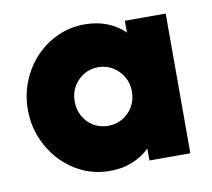

<svg xmlns="http://www.w3.org/2000/svg" viewBox="-58 -503 637 578"><g transform="rotate(-10 260.5 -214.0)"><path d="M234.7 10.4Q190.3 10.4 152.1 -6.9Q113.9 -24.3 84.7 -55.2Q55.6 -86.1 38.9 -126.7Q22.2 -167.4 22.2 -213.9Q22.2 -259.7 38.9 -300.7Q55.6 -341.7 84.7 -372.2Q113.9 -402.8 152.1 -420.1Q190.3 -437.5 234.7 -437.5Q272.2 -437.5 303.1 -425.3Q334 -413.2 356.2 -391V-427.1H481.2V0H356.2V-36.8Q334 -14.6 303.1 -2.1Q272.2 10.4 234.7 10.4ZM252.1 -124.3Q277.1 -124.3 296.9 -136.1Q316.7 -147.9 328.5 -168.1Q340.3 -188.2 340.3 -213.2Q340.3 -238.9 328.5 -259Q316.7 -279.2 296.9 -291.3Q277.1 -303.5 252.8 -303.5Q228.5 -303.5 208.3 -291.3Q188.2 -279.2 176.7 -259Q165.3 -238.9 165.3 -213.9Q165.3 -188.9 176.7 -168.4Q188.2 -147.9 208 -136.1Q227.8 -124.3 252.1 -124.3Z"/></g></svg>

Font: Afacad Flux ExtraBold
Style: Regular
Weight: 800
Designer: Kristian Moeller
Foundry: Dicotype
Version: Version 1.100